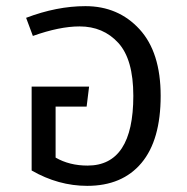

<svg xmlns="http://www.w3.org/2000/svg" viewBox="-20 -593 610 625"><path d="M258 -573Q365 -573 434 -498Q503 -423 503 -281Q503 -137 440.5 -62.5Q378 12 264 12Q170 12 83 -38V-311H270L262 -246H161V-80Q206 -54 265 -54Q414 -54 414 -281Q414 -400 365 -453.5Q316 -507 239 -507Q174 -507 87 -476L65 -535Q165 -573 258 -573Z"/></svg>

Font: FiraGO Book
Style: Regular
Weight: 350
Designer: bBox Type
Foundry: bBox Type GmbH
Version: Version 1.001;PS 001.001;hotconv 1.0.88;makeotf.lib2.5.64775